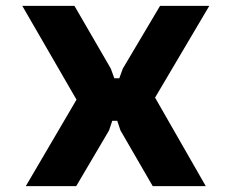

<svg xmlns="http://www.w3.org/2000/svg" viewBox="-20 -635 790 655"><path d="M68 0 241 -295 56 -615H234L358 -401L370 -368H387L399 -401L526 -615H694L509 -302L682 0H501L391 -190L380 -223H363L352 -190L240 0Z"/></svg>

Font: Martian Mono SemiExpanded
Style: Bold
Weight: 700
Width: 6
Designer: Roman Shamin
Foundry: Evil Martians
Version: Version 1.000